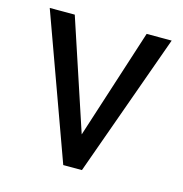

<svg xmlns="http://www.w3.org/2000/svg" viewBox="-85 -606 653 684"><g transform="rotate(15 242.0 -264.0)"><path d="M242.7 -122.6 373.5 -528.3H465.8L276.4 0H207.5L16.1 -528.3H108.4Z"/></g></svg>

Font: RobotoDraft
Style: Regular
Weight: 400
Version: Version 2.001101; 2014